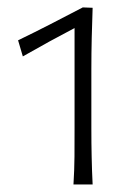

<svg xmlns="http://www.w3.org/2000/svg" viewBox="-20 -803 356 513"><path d="M176.3 -310.1H227.5Q225.6 -348.6 224.9 -383.8Q224.1 -418.9 224.1 -461.4V-618.2Q224.1 -661.1 225.1 -702.4Q226.1 -743.7 227.5 -782.2L201.2 -783.2Q158.2 -760.7 115.5 -738.8Q72.8 -716.8 28.3 -695.3L41 -652.3Q78.6 -673.8 113 -692.6Q147.5 -711.4 179.2 -728V-461.4Q179.2 -420.9 179 -384.8Q178.7 -348.6 176.3 -310.1Z"/></svg>

Font: Pinar VF
Style: Regular
Weight: 300
Designer: Amin Abedi
Version: Version 2.000